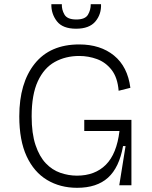

<svg xmlns="http://www.w3.org/2000/svg" viewBox="-20 -884 723 916"><path d="M348 12Q267 12 204.5 -25.5Q142 -63 107 -138.5Q72 -214 72 -329Q72 -488 145.5 -580Q219 -672 358 -672Q459 -672 524 -619Q589 -566 602 -465L546 -451Q541 -514 512.5 -550.5Q484 -587 443 -602Q402 -617 358 -617Q293 -617 241.5 -588.5Q190 -560 160.5 -496.5Q131 -433 131 -329Q131 -247 149.5 -192Q168 -137 198.5 -105Q229 -73 268 -59.5Q307 -46 347 -46Q433 -46 485 -98Q537 -150 550 -259H382V-312H607V0H549L579 -187H567Q549 -85 495.5 -36.5Q442 12 348 12ZM225 -864H275Q274 -838 287.5 -814.5Q301 -791 344 -791Q386 -791 399.5 -813.5Q413 -836 413 -864H462Q464 -816 435 -781.5Q406 -747 343 -747Q279 -747 251.5 -782.5Q224 -818 225 -864Z"/></svg>

Font: Bricolage Grotesque 12pt ExtraLight
Style: Regular
Weight: 200
Designer: Mathieu Triay
Foundry: Atelier Triay
Version: Version 1.001; ttfautohint (v1.8.4.7-5d5b);gftools[0.9.33.de